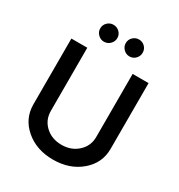

<svg xmlns="http://www.w3.org/2000/svg" viewBox="-222 -1119 1195 1279"><g transform="rotate(30 375.5 -480.0)"><path d="M276.2 -840Q250 -840 230.6 -859.4Q211.2 -878.8 211.2 -905Q211.2 -932.5 230.6 -951.2Q250 -970 276.2 -970Q303.8 -970 323.1 -951.2Q342.5 -932.5 342.5 -905Q342.5 -878.8 323.1 -859.4Q303.8 -840 276.2 -840ZM472.5 -840Q446.2 -840 426.9 -859.4Q407.5 -878.8 407.5 -905Q407.5 -932.5 426.9 -951.2Q446.2 -970 472.5 -970Q500 -970 518.8 -951.2Q537.5 -932.5 537.5 -905Q537.5 -878.8 518.8 -859.4Q500 -840 472.5 -840ZM78.8 -243.8V-750H201.2V-265Q201.2 -195 250.6 -149.4Q300 -103.8 375 -103.8Q450 -103.8 500 -150Q550 -196.2 550 -265V-750H672.5V-243.8Q672.5 -135 587.5 -62.5Q502.5 10 375 10Q247.5 10 163.1 -62.5Q78.8 -135 78.8 -243.8Z"/></g></svg>

Font: Now Alt Medium
Style: Regular
Weight: 500
Designer: Alfredo Marco Pradil
Foundry: Alfredo Marco Pradil
Version: Version 1.002;PS 001.002;hotconv 1.0.88;makeotf.lib2.5.64775